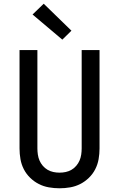

<svg xmlns="http://www.w3.org/2000/svg" viewBox="-20 -1004 640 1032"><path d="M300 8Q271 8 242.5 3Q214 -2 188.5 -15Q163 -28 142 -48.5Q121 -69 108 -94.5Q95 -120 90 -148.5Q85 -177 85 -206V-735H181V-206Q181 -190 183.5 -173Q186 -156 192.5 -141Q199 -126 210 -113Q221 -100 235.5 -91.5Q250 -83 266.5 -79.5Q283 -76 300 -76Q317 -76 333.5 -79.5Q350 -83 364.5 -91.5Q379 -100 390 -113Q401 -126 407.5 -141Q414 -156 416.5 -173Q419 -190 419 -206V-735H515V-206Q515 -177 510 -148.5Q505 -120 492 -94.5Q479 -69 458 -48.5Q437 -28 411.5 -15Q386 -2 357.5 3Q329 8 300 8ZM315 -791 155 -926 215 -984 364 -839Z"/></svg>

Font: Iosevka SS04 Medium Extended
Style: Regular
Weight: 500
Width: 7
Monospace: yes
Designer: Belleve Invis
Foundry: Belleve Invis
Version: Version 19.0.0; ttfautohint (v1.8.4)